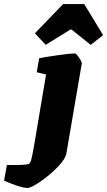

<svg xmlns="http://www.w3.org/2000/svg" viewBox="-146 -740 528 946"><path d="M-126 150 -112 73H-81Q-18 73 -5 68Q3 65 8.5 44.5Q14 24 24 -35L81 -373L35 -384L47 -453Q76 -459 139 -468Q202 -477 222 -477Q229 -477 243.5 -456Q258 -435 257 -427L181 16Q176 44 137 84Q98 124 52.5 155Q7 186 -10 186Q-29 186 -62 175Q-95 164 -126 150ZM26 -576 165 -720H269L362 -567L301 -519L207 -594H200L79 -519Z"/></svg>

Font: Grenze Black
Style: Italic
Weight: 900
Italic angle: -10°
Designer: Renata Polastri
Foundry: Omnibus-Type
Version: Version 1.002; ttfautohint (v1.8)